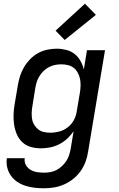

<svg xmlns="http://www.w3.org/2000/svg" viewBox="-20 -790 640 1033"><path d="M217 223Q191 223 165.5 220Q140 217 116.5 209.5Q93 202 73 188.5Q53 175 39 155.5Q25 136 19 111.5Q13 87 17 61H113Q110 81 119 97.5Q128 114 144 123.5Q160 133 178.5 136Q197 139 217 139Q234 139 251 136Q268 133 283.5 125Q299 117 312.5 104.5Q326 92 336 77Q346 62 351.5 45.5Q357 29 360 12L376 -84Q361 -62 341.5 -44Q322 -26 298.5 -14Q275 -2 250 3Q225 8 200 8Q172 8 145.5 0.5Q119 -7 100 -25Q81 -43 70.5 -67.5Q60 -92 56 -119Q52 -146 53 -174.5Q54 -203 59 -231L76 -331Q80 -356 88 -381Q96 -406 109.5 -429Q123 -452 142 -471.5Q161 -491 184.5 -504Q208 -517 234 -522.5Q260 -528 285 -528Q311 -528 336.5 -521.5Q362 -515 381 -500Q400 -485 412.5 -463Q425 -441 431 -416L448 -520H545L454 26Q450 53 440.5 79.5Q431 106 414 130Q397 154 374 172.5Q351 191 324.5 202.5Q298 214 271 218.5Q244 223 217 223ZM251 -76Q275 -76 299.5 -82.5Q324 -89 345 -105.5Q366 -122 378 -145Q390 -168 393 -192L410 -292Q413 -311 413.5 -329.5Q414 -348 410.5 -365.5Q407 -383 398.5 -398.5Q390 -414 377 -424.5Q364 -435 346 -439.5Q328 -444 309 -444Q293 -444 276 -440.5Q259 -437 243.5 -429Q228 -421 215 -408.5Q202 -396 192.5 -381Q183 -366 178 -350Q173 -334 170 -317L154 -217Q151 -200 150.5 -182Q150 -164 153 -147.5Q156 -131 165 -117Q174 -103 187 -93Q200 -83 217 -79.5Q234 -76 251 -76ZM328 -575 279 -625 437 -770 496 -710Z"/></svg>

Font: Iosevka Custom Medium
Style: Italic
Weight: 500
Italic angle: -9°
Designer: Belleve Invis
Foundry: Belleve Invis
Version: Version 27.0.1